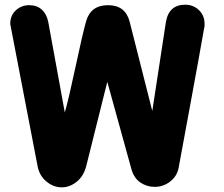

<svg xmlns="http://www.w3.org/2000/svg" viewBox="-20 -801 959 823"><path d="M187 -706.1 257.8 -318.8Q275.4 -380.9 304.2 -516.4Q333 -651.9 349.1 -710Q369.1 -778.8 442.9 -778.8Q516.6 -778.8 535.2 -710L632.8 -325.2L690.9 -705.1Q703.1 -780.8 773.9 -780.8Q808.6 -780.8 832.8 -757.6Q856.9 -734.4 856.9 -698.2V-691.9Q856.9 -686 855 -680.2Q835 -565.4 796.1 -355Q757.3 -144.5 746.1 -84Q739.7 -46.9 710.2 -23.4Q680.7 0 643.1 0Q608.9 0 581.3 -19Q553.7 -38.1 543 -77.1L439.9 -450.2L350.1 -90.8Q338.9 -45.9 308.8 -22Q278.8 2 245.1 2Q208.5 2 178.5 -23.4Q148.4 -48.8 141.1 -88.9L23.9 -698.2Q23.9 -734.9 47.9 -756.8Q71.8 -778.8 105 -778.8Q138.2 -778.8 159.2 -759.8Q180.2 -740.7 187 -706.1Z"/></svg>

Font: BPreplay
Style: Bold
Weight: 700
Designer: Magenta/George Triantafyllakos
Foundry: Magenta/George Triantafyllakos
Version: Version 1.00